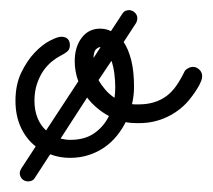

<svg xmlns="http://www.w3.org/2000/svg" viewBox="-20 -291 410 370"><path d="M243.7 -53.7Q231.4 -53.7 222.2 -55.7Q214.8 -41 204.6 -28.6Q194.3 -16.1 180.9 -6.8Q167.5 2.4 150.9 7.8Q134.3 13.2 114.7 13.2Q94.7 13.2 76.7 6.3L46.9 52.2Q43 58.6 33.7 58.6Q26.4 58.1 22.2 53.5Q18.1 48.8 18.1 42.5Q18.1 39.6 19.3 37.1Q20.5 34.7 22 32.2L48.8 -8.8Q30.3 -23.4 20 -45.9Q9.8 -68.4 9.8 -96.7Q9.8 -127.9 21 -151.1Q32.2 -174.3 46.9 -189.7Q61.5 -205.1 76.2 -212.6Q90.8 -220.2 98.1 -220.2Q106.4 -220.2 110.6 -215.8Q114.7 -211.4 114.7 -204.1Q114.7 -195.8 109.6 -191.7Q104.5 -187.5 96.7 -183.6Q88.9 -179.7 80.1 -172.6Q71.3 -165.5 63.7 -154.8Q56.2 -144 51.3 -129.4Q46.4 -114.7 46.4 -96.7Q46.4 -78.6 52.2 -64Q58.1 -49.3 68.8 -39.6L130.9 -134.3Q124 -153.3 124 -172.9Q124 -200.7 137.5 -218.3Q150.9 -235.8 172.9 -235.8Q184.1 -235.8 193.8 -231L215.8 -264.6Q218.3 -268.6 221.7 -270Q225.1 -271.5 229 -271.5Q235.8 -271 240.2 -266.4Q244.6 -261.7 244.6 -256.3Q244.6 -250 241.2 -245.1L218.3 -210Q227.5 -196.3 232.9 -175Q238.3 -153.8 238.3 -123Q238.3 -107.4 234.4 -90.3Q237.3 -89.8 240.2 -89.8Q243.2 -89.8 246.6 -89.8Q263.2 -89.8 276.4 -93.8Q289.6 -97.7 300.3 -105.5Q311 -113.3 319.6 -125.5Q328.1 -137.7 335.9 -153.8Q337.4 -156.7 342.3 -159.4Q347.2 -162.1 352.1 -162.1Q358.4 -162.1 364 -157Q369.6 -151.9 369.6 -143.6Q369.6 -139.6 367.7 -135Q365.7 -130.4 363.8 -126.5Q355.5 -111.8 344.5 -98.4Q333.5 -85 318.6 -75Q303.7 -64.9 285.2 -59.1Q266.6 -53.2 243.7 -53.7ZM115.7 -21.5Q143.6 -21.5 161.9 -34.4Q180.2 -47.4 189.9 -67.4Q164.6 -81.1 147.9 -103L96.7 -23.9Q106.4 -21.5 115.7 -21.5ZM169.9 -136.7Q175.3 -127 182.9 -118.2Q190.4 -109.4 200.7 -102.5Q202.1 -112.8 202.1 -122.6Q202.1 -135.3 200.4 -148.9Q198.7 -162.6 194.8 -173.8ZM172.9 -200.2Q169.9 -200.2 165.3 -196.3Q160.6 -192.4 160.2 -179.2L173.8 -200.2Z"/></svg>

Font: Sacramento
Style: Regular
Weight: 400
Designer: Astigmatic (AOETI)
Foundry: Astigmatic (AOETI)
Version: Version 1.000